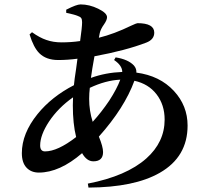

<svg xmlns="http://www.w3.org/2000/svg" viewBox="-20 -811 939 870"><path d="M381 39 378 21Q553 -13 643 -93Q726 -167 726 -269Q726 -336 689.5 -383.5Q653 -431 589 -445Q544 -322 428 -192Q447 -146 447 -122Q447 -80 403 -80Q373 -80 352 -117Q250 -29 156 -29Q121 -29 100 -51.5Q79 -74 79 -117Q79 -206 150 -294Q214 -373 315 -425Q317 -449 325 -500Q329 -530 331 -545Q286 -539 244 -539Q189 -539 158 -570Q132 -596 114 -655L125 -665Q160 -640 190 -630Q221 -619 259 -619Q303 -619 343 -625Q352 -688 352 -710Q352 -723 348 -729Q344 -735 332 -739Q318 -745 280 -753V-767L282 -768Q327 -791 345 -791Q385 -791 425 -771.5Q465 -752 465 -733Q465 -720 451 -700Q436 -679 432 -661L428 -640Q497 -657 575 -695Q599 -706 603 -706Q679 -706 679 -663Q679 -632 643 -618Q549 -582 408 -556Q397 -496 392 -458Q458 -482 534 -485Q534 -514 497 -539L504 -551Q561 -542 587 -514Q599 -500 598 -482Q704 -468 768 -399Q830 -332 830 -242Q830 -100 704 -28Q589 38 381 39ZM184 -125Q241 -125 325 -190Q310 -250 310 -334Q310 -358 311 -370Q244 -323 202 -260Q162 -199 162 -152Q162 -125 184 -125ZM400 -259Q440 -303 475 -355Q510 -409 525 -450Q459 -447 387 -413Q384 -388 384 -363Q384 -309 400 -259Z"/></svg>

Font: GenRyuMin TW B
Style: Regular
Weight: 700
Version: Version 1.501;PS 1;hotconv 16.6.51;makeotf.lib2.5.65220